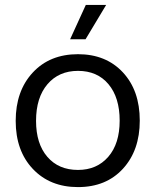

<svg xmlns="http://www.w3.org/2000/svg" viewBox="-20 -754 634 783"><path d="M298 9Q184 9 114 -65Q44 -139 44 -261Q44 -383 113.5 -458Q183 -533 298 -533Q412 -533 481 -459Q550 -385 550 -262Q550 -141 481.5 -66Q413 9 298 9ZM298 -61Q375 -61 421.5 -114.5Q468 -168 468 -262Q468 -356 422.5 -410.5Q377 -465 298 -465Q220 -465 173.5 -410.5Q127 -356 127 -261Q127 -168 173 -114.5Q219 -61 298 -61ZM266 -594 330 -734H413L329 -594Z"/></svg>

Font: Mona Sans
Style: Regular
Weight: 400
Designer: Deni Anggara
Foundry: GitHub
Version: Version 2.000;Glyphs 3.2.3 (3260)